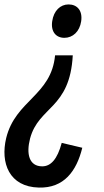

<svg xmlns="http://www.w3.org/2000/svg" viewBox="-39 -570 471 868"><path d="M271 -550C234 -550 204 -522 197 -474C190 -427 214 -399 252 -399C290 -399 321 -427 328 -474C335 -522 310 -550 271 -550ZM210 -320C193 -138 31 -117 -11 54C-38 166 2 275 137 278C250 281 307 204 333 98L240 76C220 151 190 182 152 182C92 182 79 125 97 56C136 -90 277 -77 290 -320Z"/></svg>

Font: Smiley Sans Oblique
Style: Regular
Weight: 400
Italic angle: -8°
Designer: oooooohmygosh, Nagisa Chen, Janine Sui, Heda Shi, Jian Li
Foundry: atelierAnchor
Version: Version 2.0.1